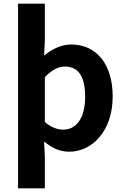

<svg xmlns="http://www.w3.org/2000/svg" viewBox="-20 -818 684 1053"><path d="M79 215H226V45L222 -42C264 -7 306 14 360 14C483 14 598 -97 598 -289C598 -461 513 -574 370 -574C316 -574 264 -548 222 -513L226 -598V-798H79ZM327 -107C297 -107 261 -118 226 -149V-395C264 -434 298 -453 336 -453C413 -453 447 -394 447 -287C447 -165 395 -107 327 -107Z"/></svg>

Font: Noto Sans JP
Style: Bold
Weight: 700
Designer: Ryoko NISHIZUKA  (kana, bopomofo & ideographs); Paul D. Hunt (Latin, Greek & Cyrillic); Sandoll Communications , Soo-you
Foundry: Adobe
Version: Version 2.002;hotconv 1.0.116;makeotfexe 2.5.65601